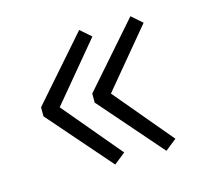

<svg xmlns="http://www.w3.org/2000/svg" viewBox="-69 -556 588 554"><g transform="rotate(-15 225.0 -279.0)"><path d="M47 -266V-293L211 -480L243 -452L99 -279L245 -105L211 -78ZM200 -266V-293L364 -480L396 -452L252 -279L398 -105L364 -78Z"/></g></svg>

Font: SpoqaHanSans-Light
Style: Regular
Weight: 300
Designer: [Spoqa Han Sans] Dong-huui Kim \uAE40 \uB3D9 \uD718  Younghwa Kang \uAC15 \uC601 \uD654  [Noto Sans] Ryoko NISHIZUKA \u8
Foundry: Spoqa (http://www.spoqa-han-sans.com)
Version: Version 2.000